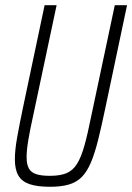

<svg xmlns="http://www.w3.org/2000/svg" viewBox="-20 -708 507 736"><path d="M172 8Q123 8 93.5 -2Q64 -12 50.5 -35Q37 -58 37 -97Q37 -132 45.5 -180Q54 -228 68 -295L151 -688H197L107 -264Q95 -210 88.5 -171Q82 -132 82 -106Q82 -78 90.5 -62.5Q99 -47 118.5 -40.5Q138 -34 171 -34Q210 -34 234.5 -44Q259 -54 275 -79.5Q291 -105 303.5 -149.5Q316 -194 330 -264L420 -688H467L384 -295Q369 -223 356 -171Q343 -119 328 -84Q313 -49 293 -29Q273 -9 243.5 -0.5Q214 8 172 8Z"/></svg>

Font: Saira Condensed ExtraLight
Style: Italic
Weight: 250
Width: 3
Italic angle: -12°
Designer: Hector Gatti with collaboration of the Omnibus-Type team
Foundry: Omnibus-Type
Version: Version 1.101